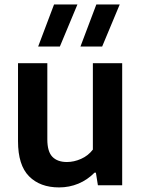

<svg xmlns="http://www.w3.org/2000/svg" viewBox="-20 -828 632 858"><path d="M60.5 -197V-545.5H191.5V-205Q191.5 -150.5 214.2 -127.2Q237 -104 279 -104Q310.5 -104 342.2 -118Q374 -132 395 -159.5V-545.5H526V0H417.5L408.5 -56.5H402.5Q370.5 -24 330 -7.2Q289.5 9.5 244 9.5Q159 9.5 109.8 -40.2Q60.5 -90 60.5 -197ZM150.5 -620 221.5 -808H326L247.5 -620ZM339.5 -620 410.5 -808H515L436.5 -620Z"/></svg>

Font: Encode Sans SemiBold
Style: Regular
Weight: 600
Designer: Multiple Designers
Foundry: Impallari Type
Version: Version 2.000